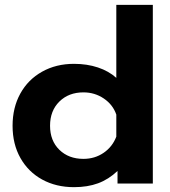

<svg xmlns="http://www.w3.org/2000/svg" viewBox="-20 -759 705 794"><path d="M32 -239Q32 -314 64 -372Q96 -430 154 -462.5Q212 -495 286 -495Q340 -495 385 -480Q430 -465 461 -437V-739H612V0H466V-52Q429 -17 385.5 -1Q342 15 286 15Q212 15 154.5 -16.5Q97 -48 64.5 -105.5Q32 -163 32 -239ZM461 -194V-285Q447 -326 409.5 -351.5Q372 -377 325 -377Q264 -377 225.5 -339Q187 -301 187 -239Q187 -177 225.5 -139.5Q264 -102 325 -102Q372 -102 408.5 -127Q445 -152 461 -194Z"/></svg>

Font: Prompt SemiBold
Style: Regular
Weight: 600
Designer: Katatrad Team
Foundry: CadsonDemak
Version: Version 1.000